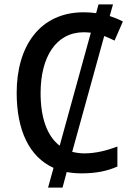

<svg xmlns="http://www.w3.org/2000/svg" viewBox="-20 -780 609 875"><path d="M495 -760H429L418 -720C399 -723 380 -724 361 -724C162 -724 56 -570 56 -357C56 -187 113 -65 224 -15L199 75H265L284 4C305 8 327 10 351 10C418 10 467 0 515 -21V-112C466 -94 417 -81 364 -81C344 -81 326 -84 309 -88L455 -616C471 -610 487 -602 502 -595L540 -682C521 -692 501 -700 480 -707ZM362 -633C373 -633 383 -632 394 -631L252 -116C194 -160 165 -244 165 -356C165 -520 235 -633 362 -633Z"/></svg>

Font: Noto Sans SemiCondensed Medium
Style: Regular
Weight: 500
Width: 4
Designer: Monotype Design Team
Foundry: Monotype Imaging Inc.
Version: Version 2.013